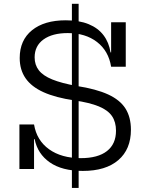

<svg xmlns="http://www.w3.org/2000/svg" viewBox="-20 -866 752 984"><path d="M383 -846.5V97H348.5V-846.5ZM404.5 10Q298 10 235.2 -33.8Q172.5 -77.5 157.5 -153H140.5L154.5 -228Q168 -146.5 231.5 -101Q295 -55.5 394 -55.5Q482 -55.5 528.2 -91.8Q574.5 -128 574.5 -196Q574.5 -241 553.8 -271.2Q533 -301.5 486.2 -320.8Q439.5 -340 361 -351.5Q265 -365.5 203 -393.5Q141 -421.5 111 -465Q81 -508.5 81 -568.5Q81 -660 144 -711Q207 -762 317 -762Q386 -762 434.2 -742.2Q482.5 -722.5 510.5 -685.5Q538.5 -648.5 546.5 -597.5H564L549.5 -524Q536.5 -605 477.2 -650.8Q418 -696.5 327 -696.5Q248.5 -696.5 203 -663.8Q157.5 -631 157.5 -572Q157.5 -533.5 179 -505.8Q200.5 -478 247.8 -458.8Q295 -439.5 373 -425.5Q473 -410 534 -382Q595 -354 623 -309.8Q651 -265.5 651 -201Q651 -101 586.5 -45.5Q522 10 404.5 10ZM79.5 0V-228H154.5V0ZM549.5 -524V-752H624.5V-524Z"/></svg>

Font: Hepta Slab ExtraLight
Style: Regular
Weight: 400
Version: Version 1.102